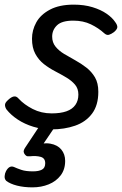

<svg xmlns="http://www.w3.org/2000/svg" viewBox="-25 -539 526 828"><path d="M197 19Q156 19 118.5 7.5Q81 -4 51.5 -23.5Q22 -43 3 -67Q-3 -76 -3.5 -86Q-4 -96 11 -109Q24 -121 35 -123Q46 -125 56 -113Q79 -88 116 -69Q153 -50 198 -50Q236 -50 261.5 -59Q287 -68 300 -86.5Q313 -105 313 -131Q313 -157 298.5 -174Q284 -191 261.5 -204.5Q239 -218 213 -231.5Q187 -245 164.5 -262.5Q142 -280 127.5 -306.5Q113 -333 113 -372Q113 -409 131.5 -442.5Q150 -476 190.5 -497.5Q231 -519 293 -519Q338 -519 374 -508Q410 -497 434.5 -480Q459 -463 471 -445Q481 -432 481 -422.5Q481 -413 467 -401Q455 -392 445 -389Q435 -386 424 -396Q400 -418 367 -434Q334 -450 291 -450Q242 -450 221 -430Q200 -410 200 -381Q200 -356 214.5 -338Q229 -320 251.5 -306.5Q274 -293 299.5 -279Q325 -265 347.5 -247.5Q370 -230 384.5 -205.5Q399 -181 399 -143Q399 -85 372 -49Q345 -13 299 3Q253 19 197 19ZM115 269Q78 269 48.5 261.5Q19 254 2 241Q-6 233 -5 220.5Q-4 208 1 199Q8 186 16.5 181.5Q25 177 35 181Q48 187 67 193.5Q86 200 117 200Q142 200 156 192.5Q170 185 170 165Q170 143 150.5 137.5Q131 132 104 135Q93 136 88.5 133Q84 130 80 124Q76 117 77.5 110.5Q79 104 84 97L157 -13H226L146 105L117 89Q161 75 192 80.5Q223 86 239.5 106Q256 126 256 155Q256 192 236.5 217.5Q217 243 185 256Q153 269 115 269Z"/></svg>

Font: Playwrite NO
Style: Regular
Weight: 400
Designer: Veronika Burian, José Scaglione
Foundry: TypeTogether
Version: Version 1.002